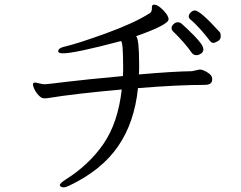

<svg xmlns="http://www.w3.org/2000/svg" viewBox="-20 -753 1040 828"><path d="M808 -446Q729 -445 579 -432Q580 -443 580 -454Q580 -465 580 -476Q580 -585 567 -597Q707 -646 707 -670Q707 -680 696.5 -694.5Q686 -709 671 -721Q656 -733 644 -733Q635 -733 635 -721V-716Q635 -700 624 -695Q558 -653 436.5 -609Q315 -565 259 -552Q231 -546 231 -532Q231 -523 252 -523Q302 -523 502 -576Q511 -570 511 -468V-446Q511 -436 510 -425Q347 -410 265.5 -400Q184 -390 178 -390H165L133 -397H130Q122 -396 122 -389Q122 -382 128.5 -368Q135 -354 147 -341.5Q159 -329 170 -329Q181 -329 187 -330Q302 -349 505 -367Q489 -224 426.5 -133Q364 -42 262 22Q238 38 238 45Q238 46 240 50Q245 55 254.5 55Q264 55 282 46Q419 -20 489.5 -122.5Q560 -225 575 -373Q748 -387 863 -387Q895 -387 895 -410V-415Q894 -429 875 -440.5Q856 -452 844 -453H840ZM820 -708Q811 -708 802.5 -699.5Q794 -691 794 -683Q794 -675 800 -670Q823 -651 847.5 -623Q872 -595 881.5 -581.5Q891 -568 899 -568Q907 -568 919.5 -575.5Q932 -583 932 -596Q932 -609 928 -614Q843 -708 820 -708ZM808 -524Q816 -515 826.5 -515Q837 -515 847 -522Q857 -529 857 -540Q857 -551 846 -566Q835 -581 818.5 -598Q802 -615 786 -630Q770 -645 763 -651Q756 -657 746.5 -657Q737 -657 728.5 -649Q720 -641 720 -632.5Q720 -624 726 -618Q775 -571 808 -524Z"/></svg>

Font: LXGW WenKai TC
Style: Regular
Weight: 400
Designer: LXGW / Fontworks Inc.
Foundry: LXGW / Fontworks Inc.
Version: Version 1.330